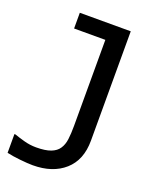

<svg xmlns="http://www.w3.org/2000/svg" viewBox="-136 -782 679 866"><g transform="rotate(20 203.0 -349.5)"><path d="M339 -184Q339 -91 282 -40.5Q225 10 129.5 10Q106.5 10 68.2 6Q30 2 4.5 -4V-94H9.5Q29 -87 57.8 -79Q86.5 -71 116.5 -71Q160.5 -71 186.5 -81Q212.5 -91 224.5 -109.5Q237.5 -128.5 241 -156.2Q244.5 -184 244.5 -220V-633.5H94.5V-709H339Z"/></g></svg>

Font: Myanmar Ethnic
Style: Regular
Weight: 400
Designer: Khon Soe Zaw Thu
Foundry: PaOh Unicode khonsoezawthu@gmail.com and @hotmail.com
Version: Version 1.01 September 27, 2016